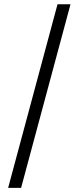

<svg xmlns="http://www.w3.org/2000/svg" viewBox="-20 -782 373 911"><path d="M314.5 -761.7 80.1 109.4H18.6L252.9 -761.7Z"/></svg>

Font: Inter 20pt Light
Style: Regular
Weight: 300
Version: Version 4.001;git-66647c0bb